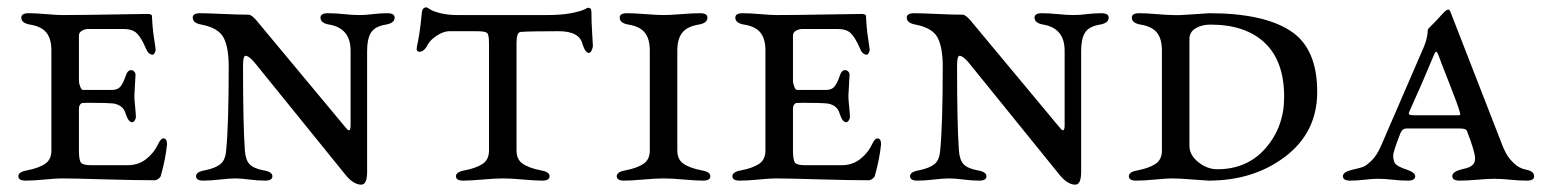

<svg xmlns="http://www.w3.org/2000/svg" viewBox="-20 -489 4217 523"><path d="M151 -448Q200 -448 282 -449.5Q364 -451 382 -451Q394 -451 394 -445Q395 -415 399.5 -385.5Q404 -356 404 -353Q404 -350 401.5 -345Q399 -340 396 -340Q384 -340 377 -358Q365 -386 353 -398Q341 -410 317 -410H220Q212 -410 203.5 -405.5Q195 -401 195 -392V-268Q195 -262 198.5 -253Q202 -244 206 -244H285Q300 -244 307.5 -252.5Q315 -261 322 -281Q327 -298 337 -298Q343 -298 346.5 -293Q350 -288 349 -283Q346 -235 346 -228Q346 -218 348 -199Q350 -180 350 -173Q351 -168 347.5 -162Q344 -156 340 -156Q336 -156 332.5 -159.5Q329 -163 327.5 -166.5Q326 -170 324 -174.5Q322 -179 322 -180Q316 -202 290 -207Q270 -209 220 -209Q208 -209 204.5 -208.5Q201 -208 198 -204Q195 -200 195 -191V-80Q195 -53 200.5 -46Q206 -39 228 -39H328Q357 -39 378.5 -56Q400 -73 411 -97Q418 -112 425 -112Q435 -112 435 -96Q431 -56 418 -10Q417 -6 411.5 -2Q406 2 401 2Q348 2 263.5 -0.5Q179 -3 148 -3Q133 -3 102 0Q71 3 50 3Q30 3 30 -9Q30 -21 54 -25Q85 -31 102.5 -42.5Q120 -54 120 -79V-352Q120 -383 106.5 -400Q93 -417 62 -422Q38 -426 38 -441Q38 -453 58 -453Q78 -453 106 -450.5Q134 -448 151 -448Z M980 -351V-21Q980 14 964 14Q943 14 921 -13L674 -318Q658 -337 649 -337Q642 -337 642 -310Q642 -149 647 -79Q649 -53 660 -41.5Q671 -30 698 -25Q722 -21 722 -9Q722 3 702 3Q682 3 659 0Q636 -3 621 -3Q605 -3 579.5 0Q554 3 534 3Q514 3 514 -9Q514 -21 538 -25Q567 -31 580.5 -42Q594 -53 596 -79Q603 -149 603 -308Q603 -360 589 -386.5Q575 -413 529 -422Q505 -426 505 -441Q505 -453 525 -453Q544 -453 587 -451Q630 -449 657 -449Q665 -449 678 -434L917 -147Q927 -134 930 -134Q935 -134 935 -147V-351Q935 -412 877 -422Q853 -426 853 -441Q853 -453 873 -453Q893 -453 917 -450.5Q941 -448 959 -448Q976 -448 995.5 -450.5Q1015 -453 1035 -453Q1055 -453 1055 -441Q1055 -426 1031 -422Q1001 -417 990.5 -400Q980 -383 980 -351Z M1312 -79V-372Q1312 -395 1306.5 -399.5Q1301 -404 1276 -404H1204Q1189 -404 1171.5 -393Q1154 -382 1146 -369Q1136 -348 1122 -348Q1115 -348 1115 -356Q1115 -360 1117 -368.5Q1119 -377 1122.5 -399Q1126 -421 1129 -454Q1130 -469 1142 -469Q1143 -469 1151.5 -463.5Q1160 -458 1180 -453Q1200 -448 1227 -448H1470Q1509 -448 1535 -453Q1561 -458 1571 -463Q1581 -468 1582 -468Q1591 -468 1591 -457Q1591 -428 1593 -399.5Q1595 -371 1595 -364Q1595 -359 1591.5 -351.5Q1588 -344 1583 -345Q1574 -346 1567 -368Q1559 -404 1502 -404Q1422 -404 1398 -402Q1387 -401 1387 -372V-79Q1387 -54 1404.5 -42.5Q1422 -31 1453 -25Q1477 -21 1477 -9Q1477 3 1457 3Q1438 3 1404.5 0Q1371 -3 1350 -3Q1329 -3 1295 0Q1261 3 1242 3Q1222 3 1222 -9Q1222 -21 1246 -25Q1277 -31 1294.5 -42.5Q1312 -54 1312 -79Z M1680 3Q1660 3 1660 -9Q1660 -21 1684 -25Q1715 -31 1732.5 -42.5Q1750 -54 1750 -79V-352Q1750 -383 1736.5 -400Q1723 -417 1692 -422Q1668 -426 1668 -441Q1668 -453 1688 -453Q1708 -453 1739 -450.5Q1770 -448 1788 -448Q1805 -448 1836 -450.5Q1867 -453 1887 -453Q1907 -453 1907 -441Q1907 -426 1883 -422Q1852 -417 1838.5 -400Q1825 -383 1825 -352V-79Q1825 -54 1842.5 -42.5Q1860 -31 1891 -25Q1915 -21 1915 -9Q1915 3 1895 3Q1876 3 1842.5 0Q1809 -3 1788 -3Q1767 -3 1733 0Q1699 3 1680 3Z M2096 -448Q2145 -448 2227 -449.5Q2309 -451 2327 -451Q2339 -451 2339 -445Q2340 -415 2344.5 -385.5Q2349 -356 2349 -353Q2349 -350 2346.5 -345Q2344 -340 2341 -340Q2329 -340 2322 -358Q2310 -386 2298 -398Q2286 -410 2262 -410H2165Q2157 -410 2148.5 -405.5Q2140 -401 2140 -392V-268Q2140 -262 2143.5 -253Q2147 -244 2151 -244H2230Q2245 -244 2252.5 -252.5Q2260 -261 2267 -281Q2272 -298 2282 -298Q2288 -298 2291.5 -293Q2295 -288 2294 -283Q2291 -235 2291 -228Q2291 -218 2293 -199Q2295 -180 2295 -173Q2296 -168 2292.5 -162Q2289 -156 2285 -156Q2281 -156 2277.5 -159.5Q2274 -163 2272.5 -166.5Q2271 -170 2269 -174.5Q2267 -179 2267 -180Q2261 -202 2235 -207Q2215 -209 2165 -209Q2153 -209 2149.5 -208.5Q2146 -208 2143 -204Q2140 -200 2140 -191V-80Q2140 -53 2145.5 -46Q2151 -39 2173 -39H2273Q2302 -39 2323.5 -56Q2345 -73 2356 -97Q2363 -112 2370 -112Q2380 -112 2380 -96Q2376 -56 2363 -10Q2362 -6 2356.5 -2Q2351 2 2346 2Q2293 2 2208.5 -0.5Q2124 -3 2093 -3Q2078 -3 2047 0Q2016 3 1995 3Q1975 3 1975 -9Q1975 -21 1999 -25Q2030 -31 2047.5 -42.5Q2065 -54 2065 -79V-352Q2065 -383 2051.5 -400Q2038 -417 2007 -422Q1983 -426 1983 -441Q1983 -453 2003 -453Q2023 -453 2051 -450.5Q2079 -448 2096 -448Z M2925 -351V-21Q2925 14 2909 14Q2888 14 2866 -13L2619 -318Q2603 -337 2594 -337Q2587 -337 2587 -310Q2587 -149 2592 -79Q2594 -53 2605 -41.5Q2616 -30 2643 -25Q2667 -21 2667 -9Q2667 3 2647 3Q2627 3 2604 0Q2581 -3 2566 -3Q2550 -3 2524.5 0Q2499 3 2479 3Q2459 3 2459 -9Q2459 -21 2483 -25Q2512 -31 2525.5 -42Q2539 -53 2541 -79Q2548 -149 2548 -308Q2548 -360 2534 -386.5Q2520 -413 2474 -422Q2450 -426 2450 -441Q2450 -453 2470 -453Q2489 -453 2532 -451Q2575 -449 2602 -449Q2610 -449 2623 -434L2862 -147Q2872 -134 2875 -134Q2880 -134 2880 -147V-351Q2880 -412 2822 -422Q2798 -426 2798 -441Q2798 -453 2818 -453Q2838 -453 2862 -450.5Q2886 -448 2904 -448Q2921 -448 2940.5 -450.5Q2960 -453 2980 -453Q3000 -453 3000 -441Q3000 -426 2976 -422Q2946 -417 2935.5 -400Q2925 -383 2925 -351Z M3296 -28Q3378 -28 3428 -86Q3478 -144 3478 -225Q3478 -322 3425.5 -372Q3373 -422 3277 -422Q3254 -422 3237 -412Q3220 -402 3220 -383V-91Q3220 -67 3244 -47.5Q3268 -28 3296 -28ZM3176 -448Q3191 -447 3229.5 -450Q3268 -453 3274 -453Q3421 -453 3495 -405Q3569 -357 3568 -236Q3567 -128 3481 -62.5Q3395 3 3272 3Q3267 3 3229.5 0Q3192 -3 3173 -3Q3158 -3 3127 0Q3096 3 3075 3Q3055 3 3055 -9Q3055 -21 3079 -25Q3110 -31 3127.5 -42.5Q3145 -54 3145 -79V-352Q3145 -383 3131.5 -400Q3118 -417 3087 -422Q3063 -426 3063 -441Q3063 -453 3083 -453Q3103 -453 3131 -450.5Q3159 -448 3176 -448Z M3885 -337Q3857 -269 3819 -185Q3816 -179 3819 -177Q3822 -175 3832 -175H3948Q3952 -175 3954 -175Q3956 -175 3957 -176Q3958 -177 3957.5 -179Q3957 -181 3956 -185Q3952 -201 3926.5 -265.5Q3901 -330 3899 -337Q3896 -345 3894 -347Q3892 -349 3890 -347Q3888 -345 3885 -337ZM4136 -27Q4159 -23 4159 -9Q4159 3 4139 3Q4119 3 4093.5 0.5Q4068 -2 4051 -2Q4034 -2 4005 0.5Q3976 3 3956 3Q3936 3 3936 -9Q3936 -21 3959 -27Q3976 -31 3982 -33.5Q3988 -36 3993 -41.5Q3998 -47 3998 -58Q3998 -75 3976 -132Q3974 -139 3957 -139H3811Q3800 -139 3795 -127Q3775 -76 3775 -65Q3775 -47 3784 -40Q3793 -33 3812 -27Q3835 -19 3835 -9Q3835 3 3815 3Q3795 3 3773 0.5Q3751 -2 3734 -2Q3717 -2 3697.5 0.5Q3678 3 3658 3Q3638 3 3638 -9Q3638 -20 3661 -26Q3683 -31 3692 -34Q3701 -37 3716 -51.5Q3731 -66 3742 -92L3858 -360Q3864 -374 3866.5 -386Q3869 -398 3869 -403.5Q3869 -409 3870 -410Q3897 -437 3909 -451Q3920 -463 3925 -463Q3929 -463 3932 -454L4067 -107Q4075 -85 4082 -72Q4089 -59 4103 -45Q4117 -31 4136 -27Z"/></svg>

Font: EB Garamond SC 12
Style: Regular
Weight: 400
Version: Version 0.016 ; ttfautohint (v0.97) -l 8 -r 50 -G 200 -x 0 -